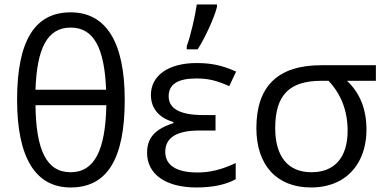

<svg xmlns="http://www.w3.org/2000/svg" viewBox="-20 -826 1720 856"><path d="M536.1 -380.9C536.1 -116.7 457.5 9.8 294.9 9.8C138.7 9.8 56.2 -122.6 56.2 -380.9C56.2 -646 136.2 -771 294.9 -771C453.6 -771 536.1 -637.2 536.1 -380.9ZM453.1 -425.8C445.8 -608.9 399.9 -703.1 294.9 -703.1C189.9 -703.1 144.5 -608.9 138.2 -425.8ZM138.2 -356.9C140.6 -159.2 186 -58.1 294.9 -58.1C401.9 -58.1 450.2 -157.2 454.1 -356.9Z M812.5 -606V-620.1C830.1 -667 849.6 -752.9 857.4 -806.2H947.3V-794.9C935.5 -746.6 893.1 -655.3 861.3 -606ZM940.9 -313V-244.1H868.7C767.6 -244.1 716.8 -212.4 716.8 -148.9C716.8 -90.3 764.6 -57.1 859.9 -57.1C914.6 -57.1 965.8 -68.4 1030.8 -99.1V-26.9C986.3 -2.4 927.7 9.8 856 9.8C719.2 9.8 635.7 -48.8 635.7 -145C635.7 -209 668.5 -250 752.9 -276.9V-282.2C689 -300.3 652.8 -342.8 652.8 -402.8C652.8 -489.3 731 -544.9 856 -544.9C918.9 -544.9 967.8 -536.1 1032.7 -506.8L1002 -441.9C940.9 -469.2 905.3 -476.1 854 -476.1C772.5 -476.1 731.9 -449.7 731.9 -397C731.9 -340.8 783.7 -313 886.7 -313Z M1655.8 -535.2V-465.8H1526.9C1585 -411.6 1613.8 -338.9 1613.8 -248C1613.8 -146 1572.3 -64.5 1498 -22C1460.4 -1 1417 9.8 1366.7 9.8C1213.9 9.8 1123 -89.4 1123 -254.9C1123 -441.9 1219.2 -535.2 1412.1 -535.2ZM1413.1 -465.8C1268.6 -465.8 1207 -400.9 1207 -254.9C1207 -128.4 1263.7 -58.1 1368.7 -58.1C1472.2 -58.1 1529.8 -124.5 1529.8 -243.2C1529.8 -331.1 1501.5 -405.3 1444.8 -465.8Z"/></svg>

Font: OpenSansEmoji
Style: Regular
Weight: 400
Foundry: MorbZ
Version: Version 1.000;PS 001.000;hotconv 1.0.70;makeotf.lib2.5.58329